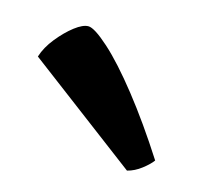

<svg xmlns="http://www.w3.org/2000/svg" viewBox="-47 -820 316 304"><g transform="rotate(15 111.0 -667.5)"><path d="M183 -565 0 -703Q5 -719 17.5 -734.5Q30 -750 43 -760Q56 -770 65 -770Q75 -770 99.5 -748Q124 -726 156 -685.5Q188 -645 222 -592Q217 -585 206 -576.5Q195 -568 183 -565Z"/></g></svg>

Font: Texturina 72pt
Style: Bold
Weight: 700
Designer: Guillermo Torres Carreño
Foundry: Omnibus-Type
Version: Version 1.002; ttfautohint (v1.8.3)